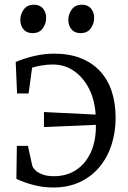

<svg xmlns="http://www.w3.org/2000/svg" viewBox="-20 -802 556 832"><path d="M211 10.5Q165 10.5 122.8 -1Q80.5 -12.5 51 -27L53 -170H101L119.5 -85.5Q121.5 -76.5 132 -65.5Q142.5 -54.5 162.8 -46.5Q183 -38.5 214 -38.5Q269 -38.5 310 -65.5Q351 -92.5 373.8 -142.5Q396.5 -192.5 395.5 -261L170.5 -251.5V-316.5L394.5 -305.5Q390.5 -369 365.8 -417.8Q341 -466.5 300.5 -494.5Q260 -522.5 208 -522.5Q185 -522.5 159.5 -518.2Q134 -514 119 -508.5L104 -397H54L48 -533.5Q86 -549.5 129 -559.5Q172 -569.5 215 -569.5Q279 -569.5 328.2 -550.5Q377.5 -531.5 411.8 -495.5Q446 -459.5 463.5 -408Q481 -356.5 481 -291.5Q481 -229 463.2 -174.2Q445.5 -119.5 410.8 -78Q376 -36.5 325.8 -13Q275.5 10.5 211 10.5ZM120 -658.5Q95.5 -658.5 81.8 -675Q68 -691.5 68 -716Q68 -740.5 83 -761Q98 -781.5 127 -781.5H128Q153 -781.5 166.5 -765Q180 -748.5 180 -724Q180 -699.5 165.2 -679Q150.5 -658.5 121 -658.5ZM328 -658.5Q303.5 -658.5 289.8 -675Q276 -691.5 276 -716Q276 -740.5 291 -761Q306 -781.5 335 -781.5H336Q361 -781.5 374.5 -765Q388 -748.5 388 -724Q388 -699.5 373.2 -679Q358.5 -658.5 329 -658.5Z"/></svg>

Font: Merriweather Light
Style: Regular
Weight: 300
Designer: Eben Sorkin
Foundry: Eben Sorkin
Version: Version 2.100